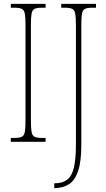

<svg xmlns="http://www.w3.org/2000/svg" viewBox="-20 -734 550 994"><path d="M36 0V-20H56Q81 -20 93 -26Q105 -32 108.5 -51Q112 -70 112 -108V-606Q112 -645 108.5 -663.5Q105 -682 93 -688Q81 -694 56 -694H36V-714H216V-694H196Q171 -694 159 -688Q147 -682 143.5 -663.5Q140 -645 140 -606V-108Q140 -70 143.5 -51Q147 -32 159 -26Q171 -20 196 -20H216V0ZM261 240V215H262Q303 215 327.5 196.5Q352 178 362.5 134Q373 90 373 16V-606Q373 -645 369.5 -663.5Q366 -682 354 -688Q342 -694 317 -694H297V-714H477V-694H457Q432 -694 420 -688Q408 -682 404.5 -663.5Q401 -645 401 -606V15Q401 102 384.5 151Q368 200 337.5 219.5Q307 239 263 240Z"/></svg>

Font: Noto Serif Myanmar ExtraCondensed Thin
Style: Regular
Weight: 100
Width: 2
Designer: Ben Mitchell and the Monotype Design Team
Foundry: Monotype Imaging Inc.
Version: Version 2.106; ttfautohint (v1.8.4.7-5d5b)